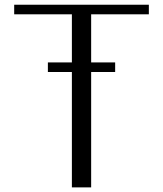

<svg xmlns="http://www.w3.org/2000/svg" viewBox="-20 -812 707 832"><path d="M479 -541.5V-500H375V0H291.5V-500H187.5V-541.5H291.5V-750H41.5V-791.5H625V-750H375V-541.5Z"/></svg>

Font: Resagnicto
Style: Regular
Weight: 500
Version: Version 0.9991